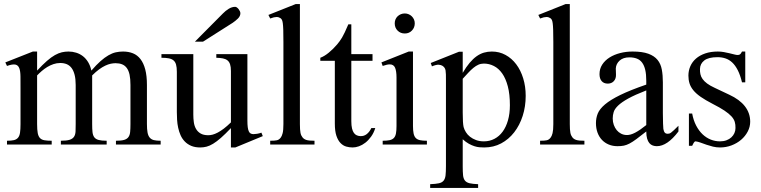

<svg xmlns="http://www.w3.org/2000/svg" viewBox="-20 -715 3767 950"><path d="M553.7 0V-18.6Q580.1 -18.6 594.5 -22.9Q608.9 -27.3 615.7 -37.1Q622.6 -46.9 624 -62.7Q625.5 -78.6 625.5 -101.1V-294.4Q625.5 -324.7 621.1 -345.2Q616.7 -365.7 607.4 -378.4Q598.1 -391.1 584.2 -396.7Q570.3 -402.3 551.8 -402.3Q541 -402.3 528.1 -399.7Q515.1 -397 500.7 -390.1Q486.3 -383.3 470.2 -371.6Q454.1 -359.9 436 -341.8V-101.1Q436 -77.1 437.7 -61.3Q439.5 -45.4 446.5 -35.9Q453.6 -26.4 468 -22.5Q482.4 -18.6 507.8 -18.6V0H281.2V-18.6Q309.6 -18.6 324.7 -23.4Q339.8 -28.3 346.4 -38.6Q353 -48.8 353.8 -64.5Q354.5 -80.1 354.5 -101.1V-294.4Q354.5 -324.2 349.1 -345Q343.8 -365.7 334 -378.7Q324.2 -391.6 310.1 -397.5Q295.9 -403.3 278.3 -403.3Q260.7 -403.3 244.4 -397.7Q228 -392.1 213.6 -383.3Q199.2 -374.5 186.5 -363.5Q173.8 -352.5 163.6 -341.8V-101.1Q163.6 -72.8 166.7 -56.4Q169.9 -40 178 -31.7Q186 -23.4 200.2 -21Q214.4 -18.6 235.8 -18.6V0H14.6V-18.6Q36.1 -18.6 49.1 -21.7Q62 -24.9 69.3 -33.7Q76.7 -42.5 79.1 -58.6Q81.5 -74.7 81.5 -101.1V-272.5Q81.5 -309.6 81.3 -336.2Q81.1 -362.8 75.4 -377.7Q69.8 -392.6 55.9 -395.5Q42 -398.4 14.6 -388.7L6.3 -406.2L142.6 -460H163.6V-365.7Q190.9 -395 212.2 -413.6Q233.4 -432.1 251.7 -442.4Q270 -452.6 286.1 -456.3Q302.2 -460 318.8 -460Q338.9 -460 356.9 -454.3Q375 -448.7 389.9 -437.3Q404.8 -425.8 415.8 -408Q426.8 -390.1 432.1 -365.7Q457 -394.5 477.5 -412.6Q498 -430.7 516.6 -441.4Q535.2 -452.1 552.7 -456.1Q570.3 -460 588.9 -460Q616.2 -460 637.9 -451.2Q659.7 -442.4 675 -422.6Q690.4 -402.8 698.7 -371.3Q707 -339.8 707 -294.4V-101.1Q707 -75.7 710 -59.6Q712.9 -43.5 720.7 -34.2Q728.5 -24.9 741.5 -21.7Q754.4 -18.6 774.9 -18.6V0Z M1144.5 14.6H1122.6V-81.1Q1094.2 -51.3 1073 -32.7Q1051.8 -14.2 1034.4 -3.7Q1017.1 6.8 1002 10.7Q986.8 14.6 970.7 14.6Q944.8 14.6 926 6.6Q907.2 -1.5 894.3 -14.9Q881.3 -28.3 873.5 -45.9Q865.7 -63.5 861.6 -82.8Q857.4 -102.1 856.2 -122.1Q855 -142.1 855 -159.7V-359.9Q855 -381.8 851.1 -395.5Q847.2 -409.2 838.1 -416.5Q829.1 -423.8 814.5 -426.5Q799.8 -429.2 778.8 -429.2V-447.3H936.5V-147.9Q936.5 -128.9 939 -110.6Q941.4 -92.3 949.5 -77.9Q957.5 -63.5 972.2 -54.7Q986.8 -45.9 1010.7 -45.9Q1020.5 -45.9 1032 -48.8Q1043.5 -51.8 1057.4 -59.1Q1071.3 -66.4 1087.4 -78.6Q1103.5 -90.8 1122.6 -109.4V-363.8Q1122.6 -384.3 1118.4 -396.7Q1114.3 -409.2 1105.5 -416.3Q1096.7 -423.3 1083 -426Q1069.3 -428.7 1050.3 -429.2V-447.3H1204.1V-118.7Q1204.1 -98.6 1205.8 -85.7Q1207.5 -72.8 1211.2 -64.9Q1214.8 -57.1 1220.7 -54.2Q1226.6 -51.3 1234.4 -51.3Q1241.2 -51.3 1252 -53Q1262.7 -54.7 1273.4 -58.6L1280.3 -41.5ZM1169.4 -649.4Q1169.4 -635.3 1157 -623Q1144.5 -610.8 1128.9 -600.6L984.4 -508.8H944.3L1083 -648.4Q1095.7 -661.6 1111.6 -671.4Q1127.4 -681.2 1143.6 -681.2Q1147.5 -681.2 1151.9 -678.2Q1156.2 -675.3 1160.2 -670.4Q1164.1 -665.5 1166.7 -659.9Q1169.4 -654.3 1169.4 -649.4Z M1316.9 0V-18.6Q1339.4 -18.6 1350.1 -21Q1360.8 -23.4 1368.7 -33.7Q1371.6 -37.6 1374 -42.7Q1376.5 -47.9 1378.4 -55.7Q1380.4 -63.5 1381.3 -74.5Q1382.3 -85.4 1382.3 -101.1V-506.8Q1382.3 -544.9 1381.6 -566.9Q1380.9 -588.9 1379.2 -600.6Q1377.4 -612.3 1375 -616.7Q1372.6 -621.1 1368.7 -624.5Q1364.3 -627.4 1359.4 -629.2Q1354.5 -630.9 1348.6 -630.9Q1342.8 -630.9 1335 -629.2Q1327.1 -627.4 1316.9 -623.5L1308.1 -641.1L1442.9 -694.8H1463.9V-101.1Q1463.9 -86.4 1464.6 -75.9Q1465.3 -65.4 1466.8 -57.9Q1468.3 -50.3 1470.7 -45.2Q1473.1 -40 1476.6 -35.6Q1480 -31.2 1484.4 -28.1Q1488.8 -24.9 1495.4 -22.7Q1502 -20.5 1512 -19.5Q1522 -18.6 1536.1 -18.6V0Z M1836.9 -81.5Q1829.1 -56.6 1815.9 -38.6Q1802.7 -20.5 1787.6 -8.8Q1772.5 2.9 1756.1 8.8Q1739.7 14.6 1725.1 14.6Q1709 14.6 1693.4 10.3Q1677.7 5.9 1665 -7.1Q1652.3 -20 1644.5 -43.2Q1636.7 -66.4 1636.7 -104V-414.1H1564.9V-429.2Q1585 -436.5 1607.2 -454.8Q1629.4 -473.1 1648.4 -495.6Q1655.3 -503.9 1660.6 -511.2Q1666 -518.6 1672.4 -529.1Q1678.7 -539.6 1686 -555.2Q1693.4 -570.8 1703.6 -594.7H1718.3V-447.3H1823.2V-414.1H1718.3V-115.7Q1718.3 -93.8 1721.7 -79.6Q1725.1 -65.4 1731.2 -57.1Q1737.3 -48.8 1745.4 -45.4Q1753.4 -42 1762.7 -41.5Q1780.8 -40.5 1794.7 -51.5Q1808.6 -62.5 1817.4 -81.5Z M2032.2 -599.6Q2032.2 -578.6 2018.3 -564Q2004.4 -549.3 1982.9 -549.3Q1961.4 -549.3 1947.3 -563.5Q1933.1 -577.6 1933.1 -599.6Q1933.1 -610.4 1937 -619.4Q1940.9 -628.4 1947.8 -634.8Q1954.6 -641.1 1963.6 -644.8Q1972.7 -648.4 1982.9 -648.4Q1993.2 -648.4 2002.2 -644.5Q2011.2 -640.6 2017.8 -634Q2024.4 -627.4 2028.3 -618.7Q2032.2 -609.9 2032.2 -599.6ZM1873.5 0V-18.6Q1894.5 -18.6 1908 -21.5Q1921.4 -24.4 1929 -32.5Q1936.5 -40.5 1939.2 -54.9Q1941.9 -69.3 1941.9 -91.8V-331.1Q1941.9 -363.3 1934.8 -379.9Q1927.7 -396.5 1908.2 -396.5Q1901.4 -396.5 1893.1 -394.5Q1884.8 -392.6 1873.5 -388.7L1867.2 -406.2L2002.4 -460H2023.4V-91.8Q2023.4 -69.3 2026.4 -54.9Q2029.3 -40.5 2036.9 -32.5Q2044.4 -24.4 2057.9 -21.5Q2071.3 -18.6 2092.3 -18.6V0Z M2581.1 -240.7Q2581.1 -188 2566.2 -141.6Q2551.3 -95.2 2524.2 -60.3Q2497.1 -25.4 2459.5 -5.4Q2421.9 14.6 2376 14.6Q2365.2 14.6 2353 13.7Q2340.8 12.7 2327.6 8.5Q2314.5 4.4 2299.8 -3.7Q2285.2 -11.7 2269.5 -25.9V109.4Q2269.5 135.7 2271.2 152.3Q2272.9 168.9 2280.5 178.5Q2288.1 188 2303.5 191.7Q2318.8 195.3 2345.7 196.3V214.8H2108.4V196.3Q2135.7 195.3 2151.4 191.9Q2167 188.5 2174.8 179Q2182.6 169.4 2184.6 152.3Q2186.5 135.3 2186.5 107.4V-315.9Q2186.5 -334.5 2186.3 -346.4Q2186 -358.4 2184.6 -366.5Q2183.1 -374.5 2179.7 -379.4Q2176.3 -384.3 2170.4 -388.7Q2162.6 -394 2150.6 -394.8Q2138.7 -395.5 2117.2 -386.7L2111.3 -403.3L2251 -459H2269.5V-354.5Q2286.6 -383.8 2303.7 -404.1Q2320.8 -424.3 2338.4 -436.8Q2356 -449.2 2374.5 -454.6Q2393.1 -460 2413.6 -460Q2450.7 -460 2481.4 -443.1Q2512.2 -426.3 2534.4 -396.7Q2556.6 -367.2 2568.8 -327.1Q2581.1 -287.1 2581.1 -240.7ZM2502.9 -194.3Q2502.9 -248.5 2492.7 -287.6Q2482.4 -326.7 2464.8 -351.6Q2447.3 -376.5 2423.8 -388.4Q2400.4 -400.4 2374 -400.4Q2359.4 -400.4 2346.9 -394.8Q2334.5 -389.2 2322.3 -379.2Q2310.1 -369.1 2297.4 -355.5Q2284.7 -341.8 2269.5 -325.2V-157.7Q2269.5 -105.5 2273.9 -86.4Q2277.3 -73.7 2285.2 -61Q2293 -48.3 2305.7 -38.3Q2318.4 -28.3 2335.4 -22Q2352.5 -15.6 2374 -15.6Q2402.8 -15.6 2426.5 -28.1Q2450.2 -40.5 2467 -63.5Q2483.9 -86.4 2493.4 -119.6Q2502.9 -152.8 2502.9 -194.3Z M2652.3 0V-18.6Q2674.8 -18.6 2685.5 -21Q2696.3 -23.4 2704.1 -33.7Q2707 -37.6 2709.5 -42.7Q2711.9 -47.9 2713.9 -55.7Q2715.8 -63.5 2716.8 -74.5Q2717.8 -85.4 2717.8 -101.1V-506.8Q2717.8 -544.9 2717 -566.9Q2716.3 -588.9 2714.6 -600.6Q2712.9 -612.3 2710.4 -616.7Q2708 -621.1 2704.1 -624.5Q2699.7 -627.4 2694.8 -629.2Q2689.9 -630.9 2684.1 -630.9Q2678.2 -630.9 2670.4 -629.2Q2662.6 -627.4 2652.3 -623.5L2643.6 -641.1L2778.3 -694.8H2799.3V-101.1Q2799.3 -86.4 2800 -75.9Q2800.8 -65.4 2802.2 -57.9Q2803.7 -50.3 2806.2 -45.2Q2808.6 -40 2812 -35.6Q2815.4 -31.2 2819.8 -28.1Q2824.2 -24.9 2830.8 -22.7Q2837.4 -20.5 2847.4 -19.5Q2857.4 -18.6 2871.6 -18.6V0Z M3177.7 -267.6Q3121.1 -245.6 3088.1 -227.3Q3055.2 -209 3038.1 -192.4Q3021 -175.8 3016.4 -160.4Q3011.7 -145 3011.7 -128.9Q3011.7 -111.3 3017.1 -96.7Q3022.5 -82 3031.5 -71Q3040.5 -60.1 3053 -53.7Q3065.4 -47.4 3079.6 -46.9Q3098.6 -45.9 3122.8 -58.6Q3147 -71.3 3177.7 -96.2ZM3336.9 -64.5Q3281.7 8.3 3230 8.3Q3219.2 8.3 3209.7 4.9Q3200.2 1.5 3193.1 -6.8Q3186 -15.1 3181.9 -29.1Q3177.7 -43 3177.7 -64.5Q3148.4 -41.5 3129.2 -27.1Q3109.9 -12.7 3095 -4.9Q3080.1 2.9 3066.7 5.6Q3053.2 8.3 3035.6 8.3Q3011.7 8.3 2992.2 0.2Q2972.7 -7.8 2958.5 -22.7Q2944.3 -37.6 2936.5 -58.8Q2928.7 -80.1 2928.7 -106Q2928.7 -130.9 2937.7 -153.3Q2946.8 -175.8 2973.6 -198.5Q3000.5 -221.2 3049.3 -245.1Q3098.1 -269 3177.7 -296.4V-314.9Q3177.7 -347.2 3172.6 -369.1Q3167.5 -391.1 3157.2 -405Q3147 -418.9 3131.1 -425Q3115.2 -431.2 3094.2 -431.2Q3063.5 -431.2 3045.9 -415.3Q3028.3 -399.4 3026.9 -376.5L3027.8 -347.2Q3028.8 -326.2 3017.3 -313.7Q3005.9 -301.3 2987.3 -301.3Q2967.8 -301.3 2957 -313.7Q2946.3 -326.2 2946.3 -348.1Q2946.3 -374.5 2959.7 -395.3Q2973.1 -416 2995.8 -430.4Q3018.6 -444.8 3048.1 -452.4Q3077.6 -460 3109.9 -460Q3158.2 -460 3187.7 -449.2Q3217.3 -438.5 3233.4 -418.7Q3249.5 -398.9 3254.6 -370.8Q3259.8 -342.8 3259.8 -307.6V-155.3Q3259.8 -124 3260.7 -104Q3261.7 -84 3262.2 -77.1Q3264.6 -64 3269.5 -58.6Q3274.4 -53.2 3283.7 -53.2Q3288.1 -53.2 3291.7 -54.2Q3295.4 -55.2 3301 -59.3Q3306.6 -63.5 3314.9 -71.3Q3323.2 -79.1 3336.9 -92.8Z M3691.9 -112.8Q3691.9 -87.4 3679.7 -64.2Q3667.5 -41 3647 -23.4Q3626.5 -5.9 3599.4 4.4Q3572.3 14.6 3542.5 14.6Q3524.4 14.6 3507.6 10.5Q3490.7 6.3 3475.3 1Q3460 -4.4 3446.5 -9.3Q3433.1 -14.2 3421.9 -15.6Q3416.5 -15.6 3412.1 -7.8Q3407.7 0 3404.8 6.3H3388.7V-153.3H3404.8Q3411.1 -119.1 3424.6 -93.5Q3438 -67.9 3456.3 -50.5Q3474.6 -33.2 3496.6 -24.4Q3518.6 -15.6 3542.5 -15.6Q3560.5 -15.6 3574.7 -21Q3588.9 -26.4 3598.6 -35.4Q3608.4 -44.4 3613.8 -56.4Q3619.1 -68.4 3619.1 -81.5Q3619.6 -98.1 3615.5 -112.1Q3611.3 -126 3599.1 -139.4Q3586.9 -152.8 3564.7 -167.7Q3542.5 -182.6 3505.9 -201.2Q3470.2 -219.7 3447 -235.8Q3423.8 -252 3410.4 -268.6Q3397 -285.2 3391.6 -302.7Q3386.2 -320.3 3386.2 -340.8Q3386.2 -365.7 3395.8 -387.5Q3405.3 -409.2 3423.8 -425.3Q3442.4 -441.4 3469.5 -450.7Q3496.6 -460 3531.7 -460Q3546.9 -460 3561.8 -457.3Q3576.7 -454.6 3589.8 -451.4Q3603 -448.2 3613.3 -445.6Q3623.5 -442.9 3629.4 -442.9Q3636.2 -442.9 3640.9 -445.6Q3645.5 -448.2 3651.4 -460H3667.5V-307.6H3651.4Q3642.6 -343.8 3630.4 -367.7Q3618.2 -391.6 3603 -405.8Q3587.9 -419.9 3569.6 -426Q3551.3 -432.1 3530.3 -432.1Q3485.4 -432.1 3464.6 -415.8Q3443.8 -399.4 3443.4 -373.5Q3442.9 -360.4 3445.6 -347.9Q3448.2 -335.4 3456.3 -324Q3464.4 -312.5 3478.8 -301.8Q3493.2 -291 3516.6 -280.3L3588.9 -246.1Q3639.6 -222.7 3665.8 -189Q3691.9 -155.3 3691.9 -112.8Z"/></svg>

Font: Doulos SIL Phon
Style: Regular
Weight: 400
Designer: Walt Agee, Victor Gaultney, Peter Martin, Debbi Hosken, Becca Hirsbrunner
Foundry: SIL International
Version: Version 5.000